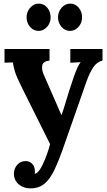

<svg xmlns="http://www.w3.org/2000/svg" viewBox="-20 -771 591 1062"><path d="M148 271Q110 271 83.5 248.5Q57 226 57 189Q57 162 74.5 141.5Q92 121 120 120Q142 119 157.5 134.5Q173 150 173 177Q173 180 173 183Q173 186 172 190Q174 190 177 189Q186 186 196.5 172.5Q207 159 217 137Q228 114 238.5 85.5Q249 57 257 26L99 -291Q71 -347 62.5 -375.5Q54 -404 51 -426L5 -424V-500H254V-436Q217 -432 213.5 -408Q210 -384 222 -358L320 -134Q330 -160 346 -214.5Q362 -269 384 -333Q388 -346 394.5 -363.5Q401 -381 409 -398.5Q417 -416 426 -427L369 -424V-500H547V-436Q516 -429 495.5 -398Q475 -367 459 -322L334 35Q306 116 281 168.5Q256 221 225 246Q194 271 148 271ZM367 -600Q340 -600 320.5 -622Q301 -644 301 -675Q301 -706 321 -728.5Q341 -751 368 -751Q397 -751 415.5 -728.5Q434 -706 434 -675Q434 -644 414 -622Q394 -600 367 -600ZM193 -600Q166 -600 146.5 -622Q127 -644 127 -675Q127 -706 147 -728.5Q167 -751 194 -751Q223 -751 241.5 -728.5Q260 -706 260 -675Q260 -644 240 -622Q220 -600 193 -600Z"/></svg>

Font: Lora
Style: Weight 700
Weight: 700
Designer: Olga Karpushina, Alexei Vanyashin (Cyrillic)
Foundry: Cyreal
Version: Version 3.001